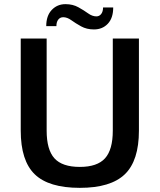

<svg xmlns="http://www.w3.org/2000/svg" viewBox="-20 -886 770 926"><path d="M80 -256V-700H205V-256Q205 -164 242.5 -122.5Q280 -81 365 -81Q449 -81 486.5 -122.5Q524 -164 524 -256V-700H650V-256Q650 -111 582 -45.5Q514 20 365 20Q215 20 147.5 -45.5Q80 -111 80 -256ZM203 -760Q203 -810 229.5 -838Q256 -866 296 -866Q331 -866 358 -851Q385 -836 405 -821.5Q425 -807 445 -807Q459 -807 468 -818.5Q477 -830 477 -850H526Q526 -799 500 -771.5Q474 -744 433 -744Q398 -744 371 -759Q344 -774 324 -788.5Q304 -803 285 -803Q270 -803 261 -791.5Q252 -780 252 -760Z"/></svg>

Font: Fivo Sans Med
Style: Regular
Weight: 450
Designer: Alexander Slobzheninov
Foundry: Alexander Slobzheninov
Version: 1.0